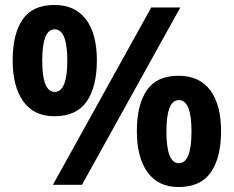

<svg xmlns="http://www.w3.org/2000/svg" viewBox="-20 -744 941 773"><path d="M31 -501Q31 -607 71 -665.5Q111 -724 199 -724Q283 -724 326.5 -665.5Q370 -607 370 -501Q370 -395 329 -335.5Q288 -276 199 -276Q117 -276 74 -335.5Q31 -395 31 -501ZM706 -714 310 0H193L589 -714ZM150 -500Q150 -374 200 -374Q251 -374 251 -500Q251 -626 200 -626Q150 -626 150 -500ZM531 -216Q531 -322 571 -380.5Q611 -439 699 -439Q783 -439 826.5 -380.5Q870 -322 870 -216Q870 -110 829 -50.5Q788 9 699 9Q617 9 574 -50.5Q531 -110 531 -216ZM650 -215Q650 -87 700 -87Q751 -87 751 -215Q751 -341 700 -341Q650 -341 650 -215Z"/></svg>

Font: Noto Sans Sinhala UI
Style: Bold
Weight: 700
Designer: Jelle Bosma - Monotype Design Team
Foundry: Monotype Imaging Inc.
Version: Version 2.006; ttfautohint (v1.8.4.7-5d5b)